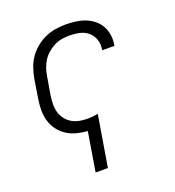

<svg xmlns="http://www.w3.org/2000/svg" viewBox="-135 -634 869 955"><g transform="rotate(-20 300.0 -156.5)"><path d="M208 215 242 8Q213 6 184.5 -1.5Q156 -9 133 -24Q110 -39 93 -61.5Q76 -84 68 -111Q60 -138 60 -168Q60 -198 65 -228L81 -328Q86 -355 95 -382Q104 -409 120.5 -433Q137 -457 160 -476Q183 -495 209.5 -507Q236 -519 264 -523.5Q292 -528 319 -528Q346 -528 372 -524.5Q398 -521 421.5 -512Q445 -503 465 -487Q485 -471 497 -449.5Q509 -428 513 -401.5Q517 -375 512 -349Q512 -348 512 -347Q512 -346 512 -345H447Q447 -346 447 -346.5Q447 -347 447 -347Q452 -375 444 -400Q436 -425 417 -441.5Q398 -458 372 -464Q346 -470 319 -470Q298 -470 277.5 -466.5Q257 -463 238 -453.5Q219 -444 202 -429.5Q185 -415 173.5 -397Q162 -379 155 -359Q148 -339 145 -318L128 -218Q125 -196 125 -174Q125 -152 131 -132Q137 -112 150 -95.5Q163 -79 181 -68.5Q199 -58 220.5 -54Q242 -50 264 -50Q277 -50 291 -51.5Q305 -53 318 -56L273 215Z"/></g></svg>

Font: Iosevka SS04 Light Extended
Style: Italic
Weight: 300
Width: 7
Italic angle: -9°
Monospace: yes
Designer: Belleve Invis
Foundry: Belleve Invis
Version: Version 19.0.0; ttfautohint (v1.8.4)